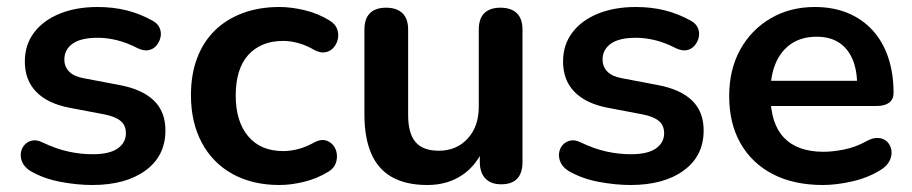

<svg xmlns="http://www.w3.org/2000/svg" viewBox="-20 -519 2609 549"><path d="M244 10Q201 10 153 1Q105 -8 67 -30Q51 -40 44.5 -53.5Q38 -67 39.5 -80.5Q41 -94 49.5 -104Q58 -114 71.5 -117Q85 -120 101 -112Q141 -93 176 -85.5Q211 -78 245 -78Q293 -78 316.5 -94.5Q340 -111 340 -138Q340 -161 324.5 -173.5Q309 -186 278 -192L178 -211Q116 -223 83.5 -256.5Q51 -290 51 -343Q51 -391 77.5 -426Q104 -461 151 -480Q198 -499 259 -499Q303 -499 341.5 -489.5Q380 -480 416 -460Q431 -452 436.5 -439Q442 -426 439 -412.5Q436 -399 427 -388.5Q418 -378 404.5 -375.5Q391 -373 374 -381Q343 -397 314.5 -404Q286 -411 260 -411Q211 -411 187.5 -394Q164 -377 164 -349Q164 -328 178 -314Q192 -300 221 -295L321 -276Q386 -264 419.5 -232Q453 -200 453 -146Q453 -73 396 -31.5Q339 10 244 10Z M779 10Q702 10 645 -21.5Q588 -53 557 -111Q526 -169 526 -247Q526 -306 543.5 -352.5Q561 -399 594 -431.5Q627 -464 674 -481.5Q721 -499 779 -499Q812 -499 850.5 -490Q889 -481 923 -460Q939 -450 944 -436Q949 -422 946 -407.5Q943 -393 933.5 -382.5Q924 -372 910 -369.5Q896 -367 879 -376Q857 -389 834 -395.5Q811 -402 790 -402Q757 -402 732 -391.5Q707 -381 689.5 -361.5Q672 -342 663 -313Q654 -284 654 -246Q654 -172 689.5 -129.5Q725 -87 790 -87Q811 -87 833.5 -93Q856 -99 879 -112Q896 -121 909.5 -118Q923 -115 932 -104.5Q941 -94 943 -79.5Q945 -65 939.5 -51Q934 -37 919 -28Q886 -8 849 1Q812 10 779 10Z M1202 10Q1141 10 1101 -12.5Q1061 -35 1041.5 -80Q1022 -125 1022 -192V-434Q1022 -466 1038 -481.5Q1054 -497 1084 -497Q1114 -497 1130.5 -481.5Q1147 -466 1147 -434V-190Q1147 -138 1168 -113Q1189 -88 1235 -88Q1285 -88 1317 -122.5Q1349 -157 1349 -214V-434Q1349 -466 1365 -481.5Q1381 -497 1411 -497Q1441 -497 1457.5 -481.5Q1474 -466 1474 -434V-56Q1474 8 1413 8Q1384 8 1368 -8.5Q1352 -25 1352 -56V-132L1366 -102Q1345 -48 1302.5 -19Q1260 10 1202 10Z M1783 10Q1740 10 1692 1Q1644 -8 1606 -30Q1590 -40 1583.5 -53.5Q1577 -67 1578.5 -80.5Q1580 -94 1588.5 -104Q1597 -114 1610.5 -117Q1624 -120 1640 -112Q1680 -93 1715 -85.5Q1750 -78 1784 -78Q1832 -78 1855.5 -94.5Q1879 -111 1879 -138Q1879 -161 1863.5 -173.5Q1848 -186 1817 -192L1717 -211Q1655 -223 1622.5 -256.5Q1590 -290 1590 -343Q1590 -391 1616.5 -426Q1643 -461 1690 -480Q1737 -499 1798 -499Q1842 -499 1880.5 -489.5Q1919 -480 1955 -460Q1970 -452 1975.5 -439Q1981 -426 1978 -412.5Q1975 -399 1966 -388.5Q1957 -378 1943.5 -375.5Q1930 -373 1913 -381Q1882 -397 1853.5 -404Q1825 -411 1799 -411Q1750 -411 1726.5 -394Q1703 -377 1703 -349Q1703 -328 1717 -314Q1731 -300 1760 -295L1860 -276Q1925 -264 1958.5 -232Q1992 -200 1992 -146Q1992 -73 1935 -31.5Q1878 10 1783 10Z M2333 10Q2250 10 2190 -21Q2130 -52 2097.5 -109Q2065 -166 2065 -244Q2065 -320 2096.5 -377Q2128 -434 2183.5 -466.5Q2239 -499 2310 -499Q2362 -499 2403.5 -482Q2445 -465 2474.5 -433Q2504 -401 2519.5 -355.5Q2535 -310 2535 -253Q2535 -235 2522.5 -225.5Q2510 -216 2487 -216H2166V-288H2447L2431 -273Q2431 -319 2417.5 -350Q2404 -381 2378.5 -397.5Q2353 -414 2315 -414Q2273 -414 2243.5 -394.5Q2214 -375 2198.5 -339.5Q2183 -304 2183 -255V-248Q2183 -166 2221.5 -125.5Q2260 -85 2335 -85Q2361 -85 2393.5 -91.5Q2426 -98 2455 -114Q2476 -126 2492 -124.5Q2508 -123 2517.5 -113Q2527 -103 2529 -88.5Q2531 -74 2523.5 -59Q2516 -44 2498 -33Q2463 -11 2417.5 -0.5Q2372 10 2333 10Z"/></svg>

Font: Nunito ExtraLight
Style: Regular
Weight: 200
Designer: Vernon Adams
Foundry: Vernon Adams
Version: Version 3.602